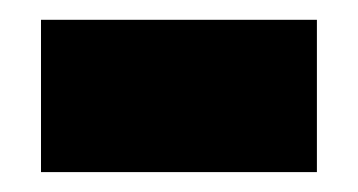

<svg xmlns="http://www.w3.org/2000/svg" viewBox="-20 -364 358 192"><path d="M21 -191.9V-344.2H296.9V-191.9Z"/></svg>

Font: Open Sans ExtBd
Style: Bold
Weight: 800
Foundry: Ascender Corporation
Version: Version 1.10